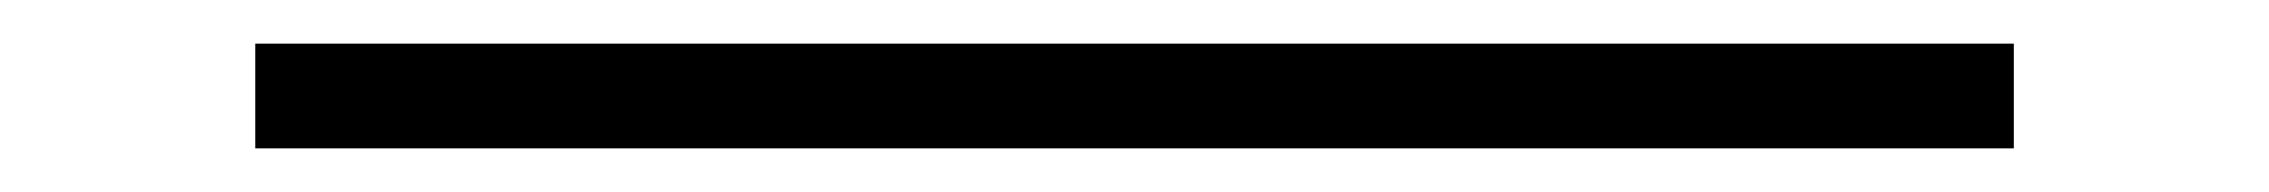

<svg xmlns="http://www.w3.org/2000/svg" viewBox="-20 -404 1040 88"><path d="M97 -336V-384H903V-336Z"/></svg>

Font: M PLUS 1 Light
Style: Regular
Weight: 300
Designer: Coji Morishita
Foundry: UNDERFOREST DESIGN
Version: Version 1.001